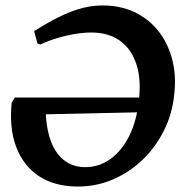

<svg xmlns="http://www.w3.org/2000/svg" viewBox="-20 -671 674 703"><path d="M265 12Q181 12 123.5 -25.5Q66 -63 39.5 -132.5Q13 -202 23 -297L147 -283Q147 -212 163.5 -162Q180 -112 213 -85.5Q246 -59 292 -59Q343 -59 384.5 -89Q426 -119 453 -173Q480 -227 488 -300Q498 -379 479.5 -435.5Q461 -492 419 -522Q377 -552 314 -552Q273 -552 221.5 -540Q170 -528 127 -508L117 -512L105 -557Q162 -593 204.5 -613Q247 -633 283 -642Q319 -651 356 -651Q420 -651 471.5 -627Q523 -603 558.5 -559Q594 -515 610 -455.5Q626 -396 618 -326Q611 -254 580 -192.5Q549 -131 501.5 -85.5Q454 -40 393.5 -14Q333 12 265 12ZM37 -250 23 -295 34 -314H547L542 -261Z"/></svg>

Font: Alegreya SemiBold
Style: Italic
Weight: 600
Italic angle: -7°
Designer: Juan Pablo del Peral
Foundry: Huerta Tipografica
Version: Version 2.009